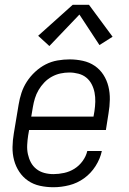

<svg xmlns="http://www.w3.org/2000/svg" viewBox="-20 -777 540 805"><path d="M204 8Q175 8 147.5 2Q120 -4 98 -19Q76 -34 61 -56.5Q46 -79 39 -105.5Q32 -132 32.5 -160.5Q33 -189 38 -218L58 -338Q62 -363 70 -387.5Q78 -412 92.5 -434.5Q107 -457 127.5 -476Q148 -495 171.5 -507Q195 -519 221 -523.5Q247 -528 272 -528Q300 -528 327.5 -522Q355 -516 377 -501Q399 -486 413.5 -463.5Q428 -441 434.5 -414.5Q441 -388 440.5 -359.5Q440 -331 435 -302L424 -232H102L98 -209Q95 -189 94 -169Q93 -149 97 -130.5Q101 -112 109.5 -96Q118 -80 132.5 -68.5Q147 -57 165.5 -52Q184 -47 204 -47Q226 -47 249 -52Q272 -57 292 -69.5Q312 -82 326.5 -102Q341 -122 346 -144H407Q400 -111 380.5 -80.5Q361 -50 332.5 -29.5Q304 -9 270.5 -0.5Q237 8 204 8ZM111 -288H372L376 -311Q379 -331 379.5 -350.5Q380 -370 376.5 -388.5Q373 -407 364.5 -423.5Q356 -440 342 -451.5Q328 -463 309 -468Q290 -473 271 -473Q252 -473 233.5 -469Q215 -465 197.5 -455.5Q180 -446 166 -431.5Q152 -417 142 -400Q132 -383 126.5 -365Q121 -347 118 -329ZM187 -584 140 -627 285 -757H353L452 -623L397 -588L313 -716Z"/></svg>

Font: Iosevka SS04 Light Oblique
Style: Regular
Weight: 300
Italic angle: -9°
Monospace: yes
Designer: Belleve Invis
Foundry: Belleve Invis
Version: Version 19.0.0; ttfautohint (v1.8.4)